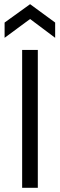

<svg xmlns="http://www.w3.org/2000/svg" viewBox="-20 -899 287 919"><path d="M86 0V-660H161V0ZM2 -718V-791L124 -879L244 -791V-718L124 -808Z"/></svg>

Font: Bricolage Grotesque 24pt Light
Style: Regular
Weight: 300
Designer: Mathieu Triay
Foundry: Atelier Triay
Version: Version 1.001;gftools[0.9.33.dev8+g029e19f]